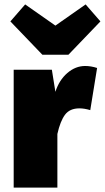

<svg xmlns="http://www.w3.org/2000/svg" viewBox="-20 -850 475 870"><path d="M420 -542 389 -351Q362 -359 340 -359Q296 -359 274.5 -330Q253 -301 240 -243V0H42V-534H215L231 -434Q248 -487 285 -519Q322 -551 366 -551Q392 -551 420 -542ZM368 -830 435 -753 290 -602H172L27 -753L94 -830L231 -734Z"/></svg>

Font: Fira Sans Black
Style: Regular
Weight: 900
Designer: Carrois Corporate & Edenspiekermann AG
Foundry: Carrois Corporate GbR & Edenspiekermann AG
Version: Version 4.203